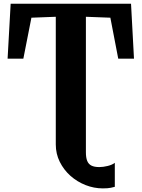

<svg xmlns="http://www.w3.org/2000/svg" viewBox="-20 -763 764 1036"><path d="M535 253.5Q487.5 253.5 442 235.8Q396.5 218 360.2 185.8Q324 153.5 302.5 110.2Q281 67 281 16.5V-672.5L149.5 -667.5L106 -446.5H21L37.5 -743H687L703 -446.5H618L575.5 -667.5L443.5 -672.5V59Q443.5 87.5 450.5 105Q457.5 122.5 473.2 130.5Q489 138.5 516 138.5Q536.5 138.5 561 132.5Q585.5 126.5 599.5 115.5V245Q593.5 247 578 250.2Q562.5 253.5 535 253.5Z"/></svg>

Font: Merriweather ExtraBold
Style: Regular
Weight: 800
Version: Version 2.100